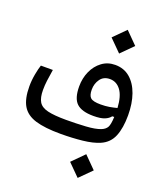

<svg xmlns="http://www.w3.org/2000/svg" viewBox="-157 -771 901 1073"><g transform="rotate(20 293.0 -235.0)"><path d="M259.8 2.4Q166 2.4 110.4 -14.6Q54.7 -31.7 30.3 -73Q5.9 -114.3 5.9 -187.5Q5.9 -224.1 12.7 -260.5Q19.5 -296.9 26.9 -318.4H98.1Q91.8 -278.3 88.1 -250.5Q84.5 -222.7 84.5 -194.8Q84.5 -149.4 99.4 -124.8Q114.3 -100.1 153.1 -90.8Q191.9 -81.5 263.2 -81.5Q322.8 -81.5 379.4 -85Q436 -88.4 467.3 -101.1Q489.7 -110.4 499 -126.7Q508.3 -143.1 510.3 -189L498.5 -188.5Q487.3 -173.3 464.4 -163.8Q441.4 -154.3 397.9 -154.3Q328.6 -154.3 298.1 -183.1Q267.6 -211.9 267.6 -282.7Q267.6 -331.5 286.1 -372.8Q304.7 -414.1 338.4 -439.2Q372.1 -464.4 417 -464.4Q468.8 -464.4 505.1 -433.6Q541.5 -402.8 560.8 -348.4Q580.1 -293.9 580.1 -223.6Q580.1 -148.4 560.1 -99.1Q540 -49.8 490.7 -28.3Q450.7 -10.7 389.9 -4.2Q329.1 2.4 259.8 2.4ZM510.3 -242.2Q506.3 -311.5 481 -345.7Q455.6 -379.9 416 -379.9Q378.9 -379.9 359.4 -352.8Q339.8 -325.7 339.8 -289.6Q339.8 -254.9 354.7 -241.7Q369.6 -228.5 414.1 -228.5Q442.9 -228.5 465.6 -232.4Q488.3 -236.3 510.3 -242.2ZM414.6 -531.2 344.2 -601.6 414.6 -672.4 484.9 -601.6ZM434.6 201.2 364.3 130.9 434.6 60.1 504.9 130.9Z"/></g></svg>

Font: Cascadia Mono NF SemiLight
Style: Regular
Weight: 350
Monospace: yes
Designer: Aaron Bell
Foundry: Saja Typeworks
Version: Version 2404.023; ttfautohint (v1.8.4)